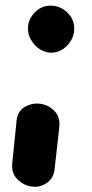

<svg xmlns="http://www.w3.org/2000/svg" viewBox="-20 -524 336 701"><path d="M100.5 157.5Q69.5 155.5 44.8 131.8Q20 108 25 69L40.5 -83Q43.5 -117 69.2 -132.8Q95 -148.5 124 -145.5Q156 -142 178.2 -119.5Q200.5 -97 196.5 -60L179.5 92.5Q176 126.5 151.5 143.5Q127 160.5 100.5 157.5ZM165.5 -331.5Q130.5 -333.5 106.2 -360.8Q82 -388 82 -420Q82 -452.5 106.2 -478Q130.5 -503.5 166.5 -503.5Q200.5 -502.5 225.8 -478.2Q251 -454 251 -420Q251 -385 225.8 -358.2Q200.5 -331.5 165.5 -331.5Z"/></svg>

Font: Edu NSW ACT Cursive
Style: Regular
Weight: 400
Designer: Tina and Corey Anderson, Eben Sorkin, Mirko Velimirovic
Foundry: Sorkin Type Co.
Version: Version 2.000